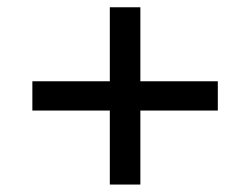

<svg xmlns="http://www.w3.org/2000/svg" viewBox="-20 -597 688 528"><path d="M282 -89.5V-293H69V-373.5H282V-577H366V-373.5H579V-293H366V-89.5Z"/></svg>

Font: Geologica Thin Cursive
Style: Regular
Weight: 400
Version: Version 1.010;gftools[0.9.28]